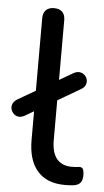

<svg xmlns="http://www.w3.org/2000/svg" viewBox="-73 -746 427 790"><g transform="rotate(5 140.0 -351.5)"><path d="M226 9Q151 9 112 -35.5Q73 -80 73 -164V-666Q73 -689 85 -700.5Q97 -712 118 -712Q140 -712 152 -700.5Q164 -689 164 -666V-171Q164 -119 185.5 -93.5Q207 -68 247 -68Q256 -68 263 -68.5Q270 -69 277 -70Q288 -71 293 -64Q298 -57 298 -36Q298 -17 289.5 -6.5Q281 4 262 7Q253 8 244 8.5Q235 9 226 9ZM37 -261Q23 -253 11 -254.5Q-1 -256 -9 -264Q-17 -272 -20 -282.5Q-23 -293 -18.5 -304.5Q-14 -316 1 -325L220 -452Q234 -460 246 -458.5Q258 -457 266.5 -449Q275 -441 277.5 -430.5Q280 -420 275.5 -408.5Q271 -397 256 -389Z"/></g></svg>

Font: Nunito Medium
Style: Regular
Weight: 500
Designer: Vernon Adams
Foundry: Vernon Adams
Version: Version 3.602